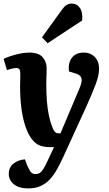

<svg xmlns="http://www.w3.org/2000/svg" viewBox="-21 -820 608 1070"><path d="M331 56Q314 93 296 125Q278 157 256 180.5Q234 204 204.5 217Q175 230 136 230Q85 230 56.5 207Q28 184 28 149Q28 113 54 92Q80 71 118 68L131 103Q139 120 145 130.5Q151 141 158.5 145.5Q166 150 177 150Q191 150 201 143.5Q211 137 220.5 122Q230 107 241 83L280 0H258Q218 0 192.5 -13Q167 -26 145 -61Q129 -88 116.5 -129Q104 -170 97.5 -223Q91 -276 91 -340Q91 -351 91.5 -363.5Q92 -376 92 -389Q92 -402 92 -412Q92 -428 86.5 -434.5Q81 -441 69 -441Q61 -441 46 -437.5Q31 -434 18 -429L-1 -492Q13 -499 37 -507Q61 -515 88.5 -521Q116 -527 142 -527Q194 -527 216.5 -501.5Q239 -476 239 -438Q239 -426 238.5 -412.5Q238 -399 237.5 -383Q237 -367 237 -346Q237 -296 240.5 -254Q244 -212 251.5 -176Q259 -140 272 -108Q277 -95 282.5 -88Q288 -81 294 -79Q300 -77 307 -77H316L423 -330Q433 -354 434 -369.5Q435 -385 427 -395Q419 -405 399 -411L363 -422Q358 -470 380 -498.5Q402 -527 446 -527Q470 -527 489 -516.5Q508 -506 519.5 -486Q531 -466 531 -437Q531 -419 526.5 -398Q522 -377 513 -352.5Q504 -328 491 -297Q478 -266 460 -226ZM325 -767Q336 -783 349 -791.5Q362 -800 379 -800Q408 -800 424.5 -775.5Q441 -751 437 -706L244 -579L213 -612Z"/></svg>

Font: Literata 18pt
Style: Bold Italic
Weight: 700
Italic angle: -2°
Designer: Latin by Veronika Burian and Jose Scaglione. Greek by Irene Vlachou. Cyrillic by Vera Evstafieva
Foundry: TypeTogether
Version: Version 3.103;gftools[0.9.29]